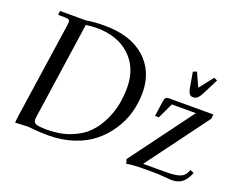

<svg xmlns="http://www.w3.org/2000/svg" viewBox="-113 -915 1398 1127"><g transform="rotate(20 585.5 -351.5)"><path d="M753.9 -19 1043.9 -411.1H894L848.1 -314H824.2L837.9 -411.1Q840.3 -426.8 846.4 -432.9Q852.5 -439 869.1 -439H1143.1L1140.1 -411.1L855 -25.9H994.1Q1047.9 -25.9 1077.1 -34.4Q1106.4 -43 1118.2 -64.9L1128.9 -86.9L1151.9 -76.2L1141.1 -54.2Q1131.8 -35.6 1120.1 -23.2Q1108.4 -10.7 1095.2 -4.4Q1082 2 1069.3 4.4Q1056.6 6.8 1042 6.8Q1033.2 6.8 997.6 3.4Q961.9 0 923.8 0H867.2Q802.2 0 761.2 7.8ZM943.8 -633.8 966.8 -643.1 1005.9 -556.2 1074.2 -643.1 1095.2 -633.8 1048.8 -542Q1035.2 -514.6 1023.4 -503.9Q1011.7 -493.2 996.1 -493.2Q980.5 -493.2 972.4 -503.9Q964.4 -514.6 960 -542ZM65.9 3.9 67.9 -22 158.2 -637.2Q160.2 -650.9 160.2 -655.8Q160.2 -668.5 153.3 -672.6Q146.5 -676.8 127.9 -676.8H86.9L89.8 -702.1H249Q303.2 -710.9 366.2 -710.9Q527.8 -710.9 618.4 -630.4Q709 -549.8 709 -416Q709 -352.1 691.9 -291Q674.8 -230 638.9 -175.8Q603 -121.6 552.5 -80.8Q502 -40 430.4 -16.1Q358.9 7.8 274.9 7.8Q214.8 7.8 146 0ZM169.9 -54.2Q169.9 -34.2 188 -27.6Q206.1 -21 256.8 -21Q337.9 -21 401.9 -46.4Q465.8 -71.8 504.6 -111.3Q543.5 -150.9 568.8 -204.1Q594.2 -257.3 604 -308.6Q613.8 -359.9 613.8 -413.1Q613.8 -535.2 536.1 -608.6Q458.5 -682.1 325.2 -682.1Q301.8 -682.1 259.8 -676.8L171.9 -73.2Q169.9 -59.6 169.9 -54.2Z"/></g></svg>

Font: Dihjauti
Style: Bold Italic
Weight: 700
Italic angle: -9°
Designer: T. Christopher White
Version: Version 3.0.0